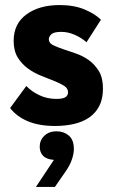

<svg xmlns="http://www.w3.org/2000/svg" viewBox="-20 -490 455 759"><path d="M198 8Q135 8 90.5 -10.5Q46 -29 20 -63L84 -150Q105 -128 136 -113.5Q167 -99 202 -99Q229 -99 239 -106Q249 -113 249 -125Q249 -141 233 -151Q217 -161 193 -170.5Q169 -180 141.5 -191Q114 -202 90 -219.5Q66 -237 50 -263Q34 -289 34 -329Q34 -396 84.5 -433Q135 -470 216 -470Q273 -470 314.5 -452.5Q356 -435 379 -412L322 -323Q300 -342 274 -353Q248 -364 222 -364Q193 -364 183 -354.5Q173 -345 173 -335Q173 -320 189 -312Q205 -304 228.5 -296Q252 -288 280 -278.5Q308 -269 331.5 -252Q355 -235 371 -208.5Q387 -182 387 -140Q387 -99 372.5 -71Q358 -43 332.5 -25.5Q307 -8 272.5 0Q238 8 198 8ZM122 249 193 142Q164 140 150.5 126Q137 112 137 90Q137 64 155.5 46.5Q174 29 203 29Q232 29 252 46Q272 63 272 99Q272 118 263.5 142.5Q255 167 233 197L197 249Z"/></svg>

Font: Tilda Sans Extra Bold
Style: Regular
Weight: 800
Designer: ParaType Ltd
Foundry: ParaType Ltd
Version: Version 1.009